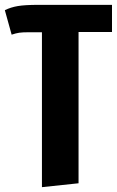

<svg xmlns="http://www.w3.org/2000/svg" viewBox="-28 -551 483 792"><path d="M434 -419H296V205L145 221V-418H93Q65 -418 51.5 -416Q38 -414 20 -408L-8 -509Q16 -521 45.5 -526Q75 -531 131 -531H434Z"/></svg>

Font: Fira Sans Extra Condensed
Style: Bold
Weight: 700
Width: 1
Designer: Carrois Corporate & Edenspiekermann AG
Foundry: Carrois Corporate GbR & Edenspiekermann AG
Version: Version 4.203